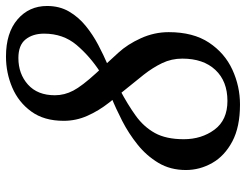

<svg xmlns="http://www.w3.org/2000/svg" viewBox="-110 -702 822 642"><g transform="rotate(-90 301.0 -381.0)"><path d="M377.5 -470.5 445.5 -396.5Q474 -365.5 494.2 -320.8Q514.5 -276 514.5 -228Q514.5 -146 479.5 -93.2Q444.5 -40.5 389 -15Q333.5 10.5 272.5 10.5Q197.5 10.5 149 -15.2Q100.5 -41 77 -82.5Q53.5 -124 53.5 -170.5Q53.5 -222.5 77.5 -262.5Q101.5 -302.5 138.8 -332.2Q176 -362 218 -383.5Q260 -405 296 -419.5L321.5 -391Q272.5 -365 235.2 -338.2Q198 -311.5 177.2 -274Q156.5 -236.5 156.5 -177.5Q156.5 -118 188.5 -74.8Q220.5 -31.5 284.5 -31.5Q350.5 -31.5 388.2 -71.8Q426 -112 426 -182.5Q426 -218.5 411 -249.8Q396 -281 372.5 -311L279 -427Q251.5 -462 234.8 -499.8Q218 -537.5 218 -579Q218 -644.5 249 -687.2Q280 -730 329.2 -751Q378.5 -772 433 -772Q512 -772 557 -733.5Q602 -695 602 -634.5Q602 -593 583.5 -561.2Q565 -529.5 535.5 -505.5Q506 -481.5 471.8 -463.5Q437.5 -445.5 406 -432L381 -457Q434 -491.5 471.8 -536.2Q509.5 -581 509.5 -644.5Q509.5 -682.5 490.2 -706.5Q471 -730.5 428 -730.5Q375 -730.5 339.2 -698.5Q303.5 -666.5 303.5 -608.5Q303.5 -576.5 319 -547Q334.5 -517.5 377.5 -470.5Z"/></g></svg>

Font: Libre Caslon Text
Style: Italic
Weight: 400
Italic angle: -22.583°
Designer: Pablo Impallari, Rodrigo Fuenzalida, Katja Schimmel
Foundry: Pablo Impallari, Rodrigo Fuenzalida
Version: Version 2.000